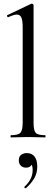

<svg xmlns="http://www.w3.org/2000/svg" viewBox="-20 -745 298 1041"><path d="M40 0Q37 0 37 -6Q37 -12 40 -12Q79 -12 91 -25.5Q103 -39 103 -81V-598Q103 -633 96 -649.5Q89 -666 71 -666Q56 -666 25 -652Q22 -650 19 -656Q16 -662 20 -663L148 -724Q150 -725 153 -725Q155 -725 158.5 -722.5Q162 -720 162 -717V-81Q162 -39 173 -25.5Q184 -12 224 -12Q227 -12 227 -6Q227 0 224 0Q207 0 183 -1Q159 -2 132 -2Q106 -2 81.5 -1Q57 0 40 0ZM121 275Q117 277 113.5 273.5Q110 270 113 267Q135 247 146 224.5Q157 202 157 178Q157 156 151 147.5Q145 139 136 135L154 129Q156 146 146.5 155Q137 164 121 164Q103 164 92.5 153Q82 142 82 125Q82 103 95 94Q108 85 125 85Q153 85 167.5 104Q182 123 182 158Q182 194 165.5 222Q149 250 121 275Z"/></svg>

Font: Cormorant Light
Style: Regular
Weight: 400
Version: Version 4.000